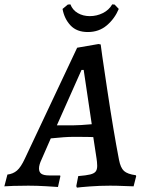

<svg xmlns="http://www.w3.org/2000/svg" viewBox="-61 -852 658 881"><path d="M562 -48 564 -44 552 3Q540 3 508 1.5Q476 0 444 0Q396 0 350.5 3.5Q305 7 292 9L289 2L298 -44Q335 -47 353 -51.5Q371 -56 378 -65Q385 -74 385 -91Q385 -100 384 -109Q383 -118 382 -125L367 -223Q348 -224 273 -224Q239 -224 172 -217L130 -121Q118 -96 118 -79Q118 -62 129 -54.5Q140 -47 165 -47H215L216 -43L205 6Q193 5 150.5 2.5Q108 0 69 0Q32 0 0.5 1Q-31 2 -41 3L-27 -51Q-1 -54 17 -69.5Q35 -85 53 -124L293 -633L391 -650L401 -648Q401 -641 430.5 -444.5Q460 -248 485 -119Q492 -82 508 -67.5Q524 -53 562 -48ZM277 -277Q305 -277 360 -282L323 -531H313L200 -277ZM454 -832 465 -831 484 -811Q465 -766 429 -735.5Q393 -705 342 -705Q291 -705 262.5 -735.5Q234 -766 226 -811L250 -831L262 -832Q272 -806 296 -792Q320 -778 351 -778Q383 -778 411 -792Q439 -806 454 -832Z"/></svg>

Font: Alegreya SC Medium
Style: Italic
Weight: 500
Italic angle: -7°
Designer: Juan Pablo del Peral
Foundry: Huerta Tipografica
Version: Version 2.007; ttfautohint (v1.6)